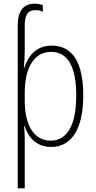

<svg xmlns="http://www.w3.org/2000/svg" viewBox="-20 -786 518 1040"><path d="M168 -766C109 -766 76 -729 76 -649V234H114V-16C114 -48 113 -79 111 -102H114C132 -45 175 10 257 10C364 10 431 -82 431 -270C431 -450 371 -539 260 -539C175 -539 132 -482 111 -417H109C112 -447 114 -480 114 -511V-647C114 -705 131 -731 171 -731C187 -731 200 -728 212 -723V-758C202 -762 187 -766 168 -766ZM256 -505C349 -505 393 -422 393 -269C393 -95 336 -24 254 -24C168 -24 114 -103 114 -239V-284C114 -417 164 -505 256 -505Z"/></svg>

Font: Noto Sans Condensed ExtraLight
Style: Regular
Weight: 200
Width: 3
Designer: Monotype Design Team
Foundry: Monotype Imaging Inc.
Version: Version 2.013